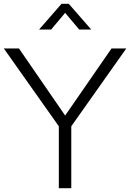

<svg xmlns="http://www.w3.org/2000/svg" viewBox="-32 -982 679 1002"><path d="M275 0V-323L-12 -729H67L308 -379L550 -729H627L340 -323V0ZM172 -828 289 -962H327L444 -828H381L308 -915L235 -828Z"/></svg>

Font: BDO Grotesk Light
Style: Regular
Weight: 300
Designer: Deni Anggara
Foundry: Lokal Container
Version: Version 2.000